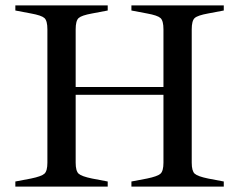

<svg xmlns="http://www.w3.org/2000/svg" viewBox="-20 -693 888 713"><path d="M468 0V-19L526 -30Q565 -38 576 -48Q587 -58 587 -89V-584Q587 -616 576 -626Q565 -636 526 -643L468 -654V-673H811V-654L753 -643Q714 -636 703 -626Q692 -616 692 -584V-89Q692 -58 703 -48Q714 -38 753 -30L811 -19V0ZM37 0V-19L95 -30Q134 -38 145 -48Q156 -58 156 -89V-584Q156 -616 145 -626Q134 -636 95 -643L37 -654V-673H380V-654L322 -643Q283 -636 272 -626Q261 -616 261 -584V-89Q261 -58 272 -48Q283 -38 322 -30L380 -19V0ZM238 -341 235 -370H620L622 -341Z"/></svg>

Font: Ibarra Real Nova Medium
Style: Regular
Weight: 500
Designer: Jose Maria Ribagorda & Octavio Pardo
Foundry: Jose Maria Ribagorda
Version: Version 2.000